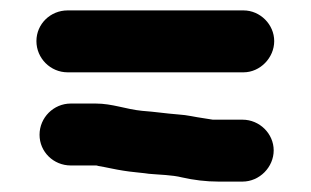

<svg xmlns="http://www.w3.org/2000/svg" viewBox="-20 -491 597 369"><path d="M116 -173H164C165 -173 167 -173 169 -172C182 -170 203 -165 217 -163C227 -161 262 -158 266 -157C287 -155 310 -155 330 -150C352 -145 376 -142 400 -142H446C479 -142 506 -170 506 -202C506 -234 479 -261 446 -261H389C383 -262 377 -263 370 -264C355 -266 340 -270 323 -271C297 -273 280 -276 253 -278C222 -281 196 -292 164 -292H116C83 -292 56 -265 56 -232C56 -199 83 -173 116 -173ZM110 -352H448C480 -352 507 -380 507 -412C507 -444 480 -471 448 -471H110C77 -471 50 -445 50 -412C50 -379 77 -352 110 -352Z"/></svg>

Font: Electronic
Style: Nord
Weight: 900
Version: Version 1.011